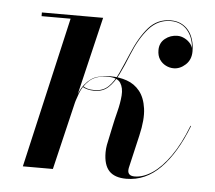

<svg xmlns="http://www.w3.org/2000/svg" viewBox="-42 -515 639 570"><g transform="rotate(5 278.0 -230.0)"><path d="M45 0 148 -449H61.5V-460H244L134.5 0ZM354 10Q319 10 302.5 -7.8Q286 -25.5 286 -63Q286 -67 286.5 -73.8Q287 -80.5 288 -85L299.5 -139.5Q304 -161.5 310.5 -186.8Q317 -212 318.8 -235Q320.5 -258 311 -272.5Q301.5 -287 273.5 -287Q238 -287 219 -269.8Q200 -252.5 191.8 -229.8Q183.5 -207 179 -190H177Q188 -236 205 -257Q222 -278 241.8 -283.5Q261.5 -289 281 -289Q307 -289 330 -281Q353 -273 368.5 -253.8Q384 -234.5 388.5 -202.2Q393 -170 381.5 -121L359 -24Q358 -19.5 358 -15.5Q358 1 378 1Q403.5 1 430.5 -17Q457.5 -35 483.2 -71.5Q509 -108 530.5 -163.5L532 -162.5Q500 -80 455.5 -35Q411 10 354 10ZM237 -242Q225.5 -242 216 -244.5Q206.5 -247 201.5 -250.5L202.5 -252.5Q208 -249 216 -246.5Q224 -244 237 -244Q262.5 -244 278.5 -259.8Q294.5 -275.5 306.5 -301.8Q318.5 -328 332 -360Q353.5 -411.5 379.5 -440.8Q405.5 -470 445 -470Q462 -470 475.2 -463.8Q488.5 -457.5 497.8 -446.2Q507 -435 512 -419Q517 -403 517 -383.5Q517 -359 500.8 -344Q484.5 -329 465.5 -329Q453 -329 441.8 -334.8Q430.5 -340.5 423.2 -351.5Q416 -362.5 416 -379Q416 -400.5 431.8 -413.2Q447.5 -426 469 -426Q479.5 -426 490.2 -420.5Q501 -415 508.5 -405.5Q516 -396 516 -383.5H515Q515 -402.5 510.2 -417.8Q505.5 -433 496.2 -444.5Q487 -456 474.2 -462Q461.5 -468 445 -468Q407 -468 380.2 -437.8Q353.5 -407.5 334 -359Q320.5 -325 307.5 -298.5Q294.5 -272 278.2 -257Q262 -242 237 -242Z"/></g></svg>

Font: Bodoni Moda 96pt
Style: Italic
Weight: 400
Italic angle: -13°
Version: Version 2.004